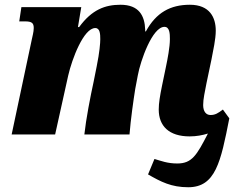

<svg xmlns="http://www.w3.org/2000/svg" viewBox="-20 -566 998 808"><path d="M778 8C807 8 832 3 855 -4C808 87 788 122 726 122C684 122 658 111 630 103L603 168C657 199 701 222 772 222C887 222 909 116 945 -68L918 -105C898 -90 886 -82 866 -82C847 -82 835 -97 835 -124C835 -150 842 -179 849 -216L870 -316C877 -353 888 -401 888 -437C888 -492 863 -546 779 -546C697 -546 637 -513 594 -434H591C591 -436 591 -439 591 -441C589 -500 565 -546 487 -546C423 -546 367 -526 313 -452H308L322 -536H70L61 -476H85C114 -476 122 -469 122 -448C122 -431 116 -412 113 -396L29 0H212L267 -248C283 -318 332 -448 381 -448C401 -448 402 -422 402 -401C402 -385 399 -346 387 -287L374 -222C360 -158 342 -65 335 0H525C530 -64 542 -147 549 -191L560 -249C571 -310 621 -453 672 -453C694 -453 695 -424 695 -402C695 -367 685 -317 679 -288L662 -206C653 -162 648 -132 648 -105C648 -36 691 8 778 8Z"/></svg>

Font: Noto Serif SemiCondensed Black
Style: Italic
Weight: 900
Width: 4
Italic angle: -12°
Designer: Monotype Design Team
Foundry: Monotype Imaging Inc.
Version: Version 2.014